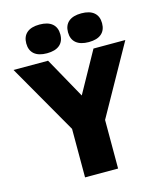

<svg xmlns="http://www.w3.org/2000/svg" viewBox="-171 -1064 975 1162"><g transform="rotate(-15 316.0 -482.5)"><path d="M666 -740 422.5 -304.5V0H215.5V-304L-34.5 -740H182L324.5 -484L466.5 -740ZM81.5 -875Q81.5 -918.5 108.8 -941.8Q136 -965 188 -965Q240 -965 267.5 -941.8Q295 -918.5 295 -875Q295 -831.5 267.5 -808.2Q240 -785 188 -785Q136 -785 108.8 -808.2Q81.5 -831.5 81.5 -875ZM343 -875Q343 -918.5 370.5 -941.8Q398 -965 450 -965Q502 -965 529.2 -941.8Q556.5 -918.5 556.5 -875Q556.5 -831.5 529.2 -808.2Q502 -785 450 -785Q398 -785 370.5 -808.2Q343 -831.5 343 -875Z"/></g></svg>

Font: Encode Sans Semi Condensed Black
Style: Regular
Weight: 900
Width: 4
Designer: Multiple Designers
Foundry: Impallari Type
Version: Version 2.000